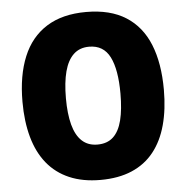

<svg xmlns="http://www.w3.org/2000/svg" viewBox="-52 -776 814 837"><g transform="rotate(-5 354.5 -357.5)"><path d="M663.6 -357.9Q663.6 -272 645 -203.9Q626.5 -135.7 588.4 -87.9Q550.3 -40 491.9 -15.1Q433.6 9.8 354.5 9.8Q276.9 9.8 218.5 -15.4Q160.2 -40.5 121.6 -88.1Q83 -135.7 64 -204.1Q44.9 -272.5 44.9 -358.9Q44.9 -474.1 78.9 -556.2Q112.8 -638.2 181.9 -681.6Q251 -725.1 355 -725.1Q460.4 -725.1 528.8 -681.6Q597.2 -638.2 630.4 -556.2Q663.6 -474.1 663.6 -357.9ZM234.9 -357.9Q234.9 -289.6 247.6 -241.9Q260.3 -194.3 286.9 -169.7Q313.5 -145 354.5 -145Q397.5 -145 423.6 -169.2Q449.7 -193.4 461.7 -241Q473.6 -288.6 473.6 -357.9Q473.6 -462.9 445.8 -518.1Q418 -573.2 355 -573.2Q313.5 -573.2 286.9 -548.1Q260.3 -522.9 247.6 -475.1Q234.9 -427.2 234.9 -357.9Z"/></g></svg>

Font: Open Sans SemiCondensed ExtraBold
Style: Regular
Weight: 800
Width: 4
Designer: Monotype Design Team
Foundry: Monotype Imaging Inc.
Version: Version 3.000